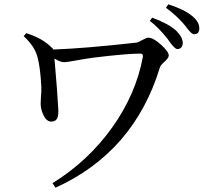

<svg xmlns="http://www.w3.org/2000/svg" viewBox="-20 -832 946 892"><path d="M238 40 224 19Q390 -84 501 -239.5Q612 -395 644 -569Q645 -583 633 -583Q570 -583 421 -565Q388 -561 333 -551Q289 -543 278 -543Q260 -543 233 -560Q247 -401 251 -321Q252 -295 246 -283Q239 -267 218 -267Q196 -267 181 -299Q169 -325 169 -350Q169 -360 170 -379Q173 -409 172 -429Q167 -520 155 -563Q144 -614 90 -664L102 -678Q178 -654 220 -611Q223 -609 226 -605L228 -602Q373 -607 614 -634Q622 -635 641 -646Q661 -657 669 -657Q692 -657 728 -624.5Q764 -592 764 -574Q764 -563 744 -545Q725 -528 723 -519Q603 -126 238 40ZM804 -604Q792 -604 767 -639Q763 -645 761 -648Q760 -649 758 -652Q716 -705 676 -735L687 -750Q763 -722 799 -689Q829 -659 829 -632Q829 -619 822 -611.5Q815 -604 804 -604ZM882 -673Q870 -673 850 -700Q841 -712 836 -718Q798 -762 751 -796L762 -812Q836 -788 871 -759Q906 -732 906 -700Q906 -673 882 -673Z"/></svg>

Font: GenRyuMin TW M
Style: Regular
Weight: 500
Version: Version 1.501;PS 1;hotconv 16.6.51;makeotf.lib2.5.65220